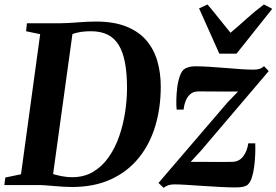

<svg xmlns="http://www.w3.org/2000/svg" viewBox="-33 -850 1270 882"><path d="M90.5 -743H237.5Q280.5 -743.5 323.5 -747.2Q366.5 -751 407.5 -751Q490 -751 547 -728.2Q604 -705.5 639 -664.8Q674 -624 689.8 -569.5Q705.5 -515 705.5 -452.5Q705.5 -354.5 680.2 -270.8Q655 -187 604 -124.2Q553 -61.5 476.5 -26.2Q400 9 297.5 9Q279 9 259 7.8Q239 6.5 218.2 4.8Q197.5 3 177.5 1.5Q157.5 0 138.5 0H-13L-8.5 -34.5L63.5 -49.5L151.5 -693L87 -706.5ZM207 -22 184.5 -58Q197 -54.5 215 -49.2Q233 -44 254.5 -40Q276 -36 298.5 -36Q353.5 -36 395 -60.8Q436.5 -85.5 466.2 -128Q496 -170.5 514.5 -223.8Q533 -277 541.8 -334.5Q550.5 -392 550.5 -446Q550.5 -513 541.2 -562Q532 -611 512.5 -643Q493 -675 461.5 -690.8Q430 -706.5 384.5 -706.5Q360.5 -706.5 342 -703.8Q323.5 -701 310 -697Q296.5 -693 288 -689.5L303 -717ZM1060.5 -429.5Q1047.5 -429.5 1028.5 -429.5Q1009.5 -429.5 988 -429.5Q966.5 -429.5 945.5 -429.8Q924.5 -430 906.5 -430Q888.5 -430 877 -430Q854.5 -429.5 840.8 -417.2Q827 -405 819.8 -386.2Q812.5 -367.5 810.5 -346.5H778.5Q776.5 -363 777 -390.8Q777.5 -418.5 781.2 -448.5Q785 -478.5 793.8 -502.5Q802.5 -526.5 817 -535Q822.5 -538 834.5 -541.8Q846.5 -545.5 864.5 -545.5Q891.5 -545.5 928 -543.2Q964.5 -541 1002.8 -537.8Q1041 -534.5 1075.2 -532.2Q1109.5 -530 1131.5 -530Q1147.5 -530 1158.8 -533.5Q1170 -537 1180 -546L1201.5 -523.5L890 -157.5L843 -106.5Q862 -106.5 886.5 -106.5Q911 -106.5 937 -106.2Q963 -106 987.8 -106Q1012.5 -106 1032.5 -106.5Q1064.5 -106.5 1083.5 -130.8Q1102.5 -155 1107.5 -191.5H1139.5Q1140.5 -171 1139.5 -143.2Q1138.5 -115.5 1135 -86.8Q1131.5 -58 1124.2 -35.2Q1117 -12.5 1105 -1.5Q1098 4.5 1084.8 7.8Q1071.5 11 1049 11Q1020.5 11 981.5 9Q942.5 7 901.2 4.2Q860 1.5 824.2 -0.8Q788.5 -3 767 -3Q753 -3 740.8 0.8Q728.5 4.5 719 13L695 -9.5L1013.5 -381ZM974.5 -603.5 881.5 -811.5 920 -829.5Q945.5 -800 972 -766.2Q998.5 -732.5 1026 -699.5Q1064.5 -732 1101.2 -765.2Q1138 -798.5 1179.5 -829.5L1217.5 -809.5L1053.5 -603.5Z"/></svg>

Font: Merriweather 72pt
Style: Bold Italic
Weight: 700
Italic angle: -7.8°
Version: Version 2.101